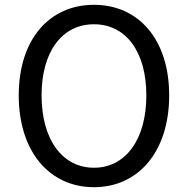

<svg xmlns="http://www.w3.org/2000/svg" viewBox="-20 -766 782 799"><path d="M371 13C555 13 684 -134 684 -369C684 -604 555 -746 371 -746C187 -746 58 -604 58 -369C58 -134 187 13 371 13ZM371 -68C239 -68 153 -186 153 -369C153 -552 239 -665 371 -665C503 -665 589 -552 589 -369C589 -186 503 -68 371 -68Z"/></svg>

Font: Noto Sans CJK HK
Style: Regular
Weight: 400
Designer: Ryoko NISHIZUKA 西塚涼子 (kana, bopomofo & ideographs); Paul D. Hunt (Latin, Greek & Cyrillic); Sandoll Communications 산돌커뮤니
Foundry: Adobe
Version: Version 2.004;hotconv 1.0.118;makeotfexe 2.5.65603